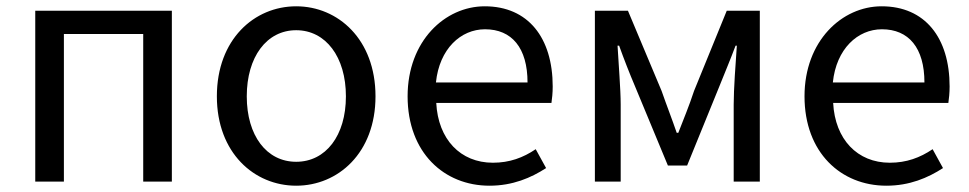

<svg xmlns="http://www.w3.org/2000/svg" viewBox="-20 -577 3079 610"><path d="M92 0H183V-469H435V0H526V-543H92Z M921 13C1054 13 1173 -91 1173 -271C1173 -452 1054 -557 921 -557C788 -557 669 -452 669 -271C669 -91 788 13 921 13ZM921 -63C827 -63 764 -146 764 -271C764 -396 827 -481 921 -481C1015 -481 1079 -396 1079 -271C1079 -146 1015 -63 921 -63Z M1535 13C1609 13 1667 -12 1715 -43L1682 -103C1642 -76 1599 -60 1546 -60C1443 -60 1372 -134 1366 -250H1732C1734 -263 1736 -282 1736 -302C1736 -457 1658 -557 1520 -557C1394 -557 1275 -447 1275 -271C1275 -92 1391 13 1535 13ZM1365 -315C1376 -422 1444 -484 1521 -484C1606 -484 1656 -425 1656 -315Z M1870 0H1952V-245C1952 -293 1945 -376 1942 -432H1947C1962 -390 1980 -344 1997 -304L2102 -51H2163L2266 -304C2282 -344 2301 -389 2317 -432H2321C2317 -376 2311 -293 2311 -245V0H2394V-543H2289L2185 -288C2170 -242 2152 -199 2135 -155H2130C2115 -199 2098 -242 2082 -288L1975 -543H1870Z M2796 13C2870 13 2928 -12 2976 -43L2943 -103C2903 -76 2860 -60 2807 -60C2704 -60 2633 -134 2627 -250H2993C2995 -263 2997 -282 2997 -302C2997 -457 2919 -557 2781 -557C2655 -557 2536 -447 2536 -271C2536 -92 2652 13 2796 13ZM2626 -315C2637 -422 2705 -484 2782 -484C2867 -484 2917 -425 2917 -315Z"/></svg>

Font: Noto Sans T Chinese Regular
Style: Regular
Weight: 400
Designer: Ryoko NISHIZUKA (kana & ideographs); Paul D. Hunt (Latin, Greek & Cyrillic); Wenlong ZHANG (bopomofo); Sandoll Communica
Foundry: Adobe Systems Incorporated
Version: Version 1.000;PS 1;hotconv 1.0.78;makeotf.lib2.5.61930